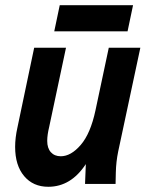

<svg xmlns="http://www.w3.org/2000/svg" viewBox="-20 -705 575 736"><path d="M38 -142Q38 -177 47 -217L111 -522H233L168 -216Q165 -204 163 -190.5Q161 -177 161 -165Q161 -137 175 -121.5Q189 -106 213 -106Q252 -106 289.5 -149.5Q327 -193 346 -282L397 -522H518L433 -124Q425 -85 424 -44L423 0H306L309 -76Q252 11 165 11Q107 11 72.5 -30Q38 -71 38 -142ZM188 -585 209 -685H490L469 -585Z"/></svg>

Font: Radio Canada Condensed SemiBold
Style: Italic
Weight: 600
Width: 3
Italic angle: -12°
Designer: Charles Daoud, Etienne Aubert Bonn, Alexandre Saumier Demers, Jacques Le Bailly
Foundry: Radio-Canada
Version: Version 2.104; ttfautohint (v1.8.4.7-5d5b);gftools[0.9.28.de